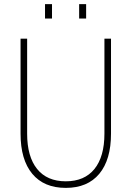

<svg xmlns="http://www.w3.org/2000/svg" viewBox="-20 -898 640 934"><path d="M300 16Q194 16 137 -52.5Q80 -121 80 -248V-710H112V-248Q112 -136 160.5 -76Q209 -16 300 -16Q391 -16 439.5 -76Q488 -136 488 -248V-710H520V-248Q520 -121 463 -52.5Q406 16 300 16ZM199 -808V-878H233V-808ZM365 -808V-878H399V-808Z"/></svg>

Font: Geist Mono Thin
Style: Regular
Weight: 100
Monospace: yes
Designer: Basement.studio, Andrés Briganti, Mateo Zaragoza
Foundry: Basement.studio, Vercel, Andrés Briganti, Guido Ferreyra, Mateo Zaragoza
Version: Version 1.500; ttfautohint (v1.8.4.7-5d5b)